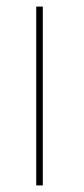

<svg xmlns="http://www.w3.org/2000/svg" viewBox="-20 -573 255 583"><path d="M110 -20V-543V-553H90V-543V-20V-10H110Z"/></svg>

Font: Nordica Plus
Style: NordicaClassicUltraLight
Weight: 300
Version: Version 1